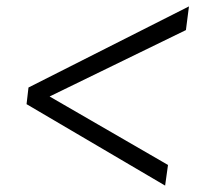

<svg xmlns="http://www.w3.org/2000/svg" viewBox="-20 -623 652 600"><path d="M69 -349.5 570.5 -603 561 -529 135 -321.5 505 -107.5 496 -43 63 -297.5Z"/></svg>

Font: Merriweather Light
Style: Italic
Weight: 300
Italic angle: -7.8°
Designer: Eben Sorkin
Foundry: Eben Sorkin
Version: Version 2.101